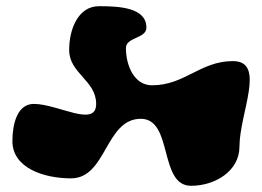

<svg xmlns="http://www.w3.org/2000/svg" viewBox="-20 -656 846 619"><path d="M20 -201C20 -114 122 -81 209 -81C324 -81 319 -273 434 -273C539 -273 491 -57 596 -57C674 -57 752 -105 752 -183C752 -291 839 -459 731 -459C625 -459 576 -381 470 -381C413 -381 386 -444 386 -501C386 -537 452 -531 452 -567C452 -632 364 -636 299 -636C232 -636 203 -562 203 -495C203 -419 290 -397 290 -321C290 -243 167 -321 89 -321C35 -321 20 -255 20 -201Z"/></svg>

Font: Camosport
Style: Regular
Weight: 400
Version: Version 001.000